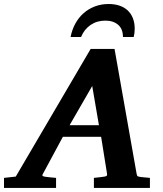

<svg xmlns="http://www.w3.org/2000/svg" viewBox="-73 -929 808 949"><path d="M382.8 -503.9 271 -310.1H416ZM391.1 0V-49.8Q398.9 -50.8 407 -51.5Q415 -52.2 421.9 -53.2Q429.7 -54.2 437 -55.2Q446.8 -56.2 452.1 -58.6Q457.5 -61 456.1 -69.8L426.8 -252.9H237.8L139.2 -69.8Q134.3 -62.5 138.2 -59.3Q142.1 -56.2 151.9 -55.2Q159.7 -54.2 168.5 -53.2Q175.8 -52.2 185.1 -51.5Q194.3 -50.8 204.1 -49.8V0H-53.2V-49.8L4.9 -56.2L375 -687H493.2L602.1 -70.8Q603.5 -61 607.2 -58.3Q610.8 -55.7 622.1 -54.2Q628.9 -53.7 636.7 -52.7Q643.6 -51.8 651.6 -51.3Q659.7 -50.8 668 -49.8V0ZM592.8 -787.1Q592.8 -776.9 591.6 -766.4Q590.3 -755.9 587.9 -746.1H534.7Q534.7 -786.1 510.7 -806.6Q486.8 -827.1 447.8 -827.1Q406.2 -827.1 374.8 -805.7Q343.3 -784.2 327.6 -746.1H275.9Q282.7 -781.7 299.1 -811.8Q315.4 -841.8 339.6 -863.3Q363.8 -884.8 395.3 -897Q426.8 -909.2 463.9 -909.2Q493.2 -909.2 516.8 -901.4Q540.5 -893.6 557.4 -878.2Q574.2 -862.8 583.5 -839.8Q592.8 -816.9 592.8 -787.1Z"/></svg>

Font: Charis SIL Eur
Style: Bold Italic
Weight: 700
Italic angle: -11°
Foundry: SIL International
Version: Version 5.000